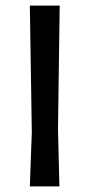

<svg xmlns="http://www.w3.org/2000/svg" viewBox="-20 -662 319 682"><path d="M192 -642 186 -202 191 0H86L93 -193L86 -642Z"/></svg>

Font: Alegreya Sans SC Medium
Style: Regular
Weight: 500
Designer: Juan Pablo del Peral
Foundry: Huerta Tipografica
Version: Version 2.001;PS 002.001;hotconv 1.0.88;makeotf.lib2.5.64775